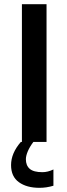

<svg xmlns="http://www.w3.org/2000/svg" viewBox="-20 -680 319 920"><path d="M85 0V-660H203V0ZM169 220Q108 220 70.5 193Q33 166 33 111Q33 54 80 0H140Q122 24 113 45.5Q104 67 104 83Q104 113 122.5 129Q141 145 183 145Q209 145 236 132V210Q219 215 202.5 217.5Q186 220 169 220Z"/></svg>

Font: Lil Grotesk Bold
Style: Regular
Weight: 700
Designer: Bastien Sozeau
Foundry: NBR — Bastien Sozeau
Version: Version 4.002; ttfautohint (v1.8.4.7-5d5b)